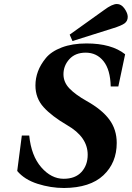

<svg xmlns="http://www.w3.org/2000/svg" viewBox="-20 -924 658 959"><path d="M328 -751 500 -874Q540 -904 564 -904Q586 -904 602 -881Q618 -858 618 -840Q618 -819 602.5 -807.5Q587 -796 545 -783L342 -719ZM66 -70 89 -247H126Q136 -146 186 -88.5Q236 -31 298 -31Q356 -31 387 -65Q418 -99 418 -151Q418 -240 315 -299Q238 -344 197.5 -389Q157 -434 157 -497Q157 -533 169.5 -567Q182 -601 209 -634Q236 -667 288.5 -687Q341 -707 412 -707Q537 -707 605 -653L571 -492H533Q531 -576 497 -618.5Q463 -661 408 -661Q356 -661 326.5 -628.5Q297 -596 297 -553Q297 -513 327 -482Q357 -451 412 -420Q489 -377 526 -327Q563 -277 563 -210Q563 -111 496.5 -48.5Q430 14 300 15Q233 15 167.5 -6Q102 -27 66 -70Z"/></svg>

Font: Heuristica
Style: Bold Italic
Weight: 700
Italic angle: -13°
Version: Version 1.0.2